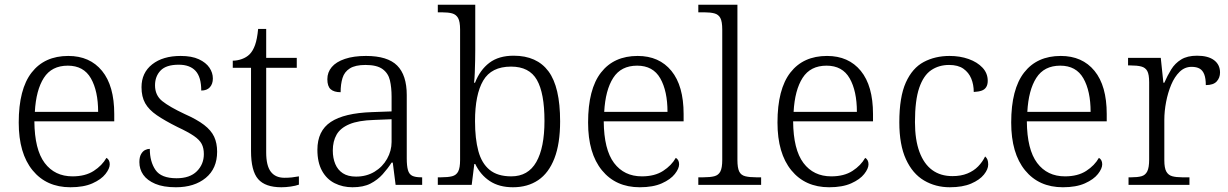

<svg xmlns="http://www.w3.org/2000/svg" viewBox="-20 -780 5182 810"><path d="M277 10Q176 10 117.5 -61.5Q59 -133 59 -263Q59 -404 113.5 -474Q168 -544 268 -544Q359 -544 410.5 -481Q462 -418 462 -299V-268H125Q126 -149 168.5 -92.5Q211 -36 286 -36Q340 -36 375.5 -59Q411 -82 429 -114Q435 -111 439 -104Q443 -97 443 -87Q443 -69 425 -46Q407 -23 370 -6.5Q333 10 277 10ZM394 -308Q394 -396 363.5 -449.5Q333 -503 266 -503Q198 -503 165 -451.5Q132 -400 127 -308Z M722 10Q669 10 635 -4.5Q601 -19 584.5 -42.5Q568 -66 568 -96Q568 -117 575 -129.5Q582 -142 592 -147Q602 -152 612 -152Q612 -98 636 -63Q660 -28 725 -28Q781 -28 810.5 -57.5Q840 -87 840 -130Q840 -155 831 -172.5Q822 -190 798 -206.5Q774 -223 729 -244Q675 -271 641.5 -294Q608 -317 592.5 -344.5Q577 -372 577 -412Q577 -473 622 -508.5Q667 -544 742 -544Q789 -544 819 -530Q849 -516 863.5 -494.5Q878 -473 878 -449Q878 -426 865.5 -412Q853 -398 829 -398Q829 -455 805 -481Q781 -507 734 -507Q681 -507 657.5 -482.5Q634 -458 634 -420Q634 -378 664.5 -353.5Q695 -329 759 -299Q811 -276 841 -253Q871 -230 883.5 -203Q896 -176 896 -140Q896 -69 848 -29.5Q800 10 722 10Z M1167 10Q1099 10 1069 -24.5Q1039 -59 1039 -143V-494H962V-524Q981 -524 1000.5 -531Q1020 -538 1033 -551Q1047 -565 1056 -590Q1065 -615 1069 -658H1103V-536H1232V-494H1103V-137Q1103 -81 1122.5 -55.5Q1142 -30 1180 -30Q1197 -30 1211 -31.5Q1225 -33 1241 -36V-1Q1227 4 1206.5 7Q1186 10 1167 10Z M1467 10Q1426 10 1392 -7Q1358 -24 1338.5 -59.5Q1319 -95 1319 -148Q1319 -228 1375.5 -265.5Q1432 -303 1549 -307L1632 -310V-372Q1632 -411 1625 -441Q1618 -471 1594 -488.5Q1570 -506 1522 -506Q1479 -506 1456 -491.5Q1433 -477 1425 -451Q1417 -425 1417 -391Q1389 -391 1375 -403.5Q1361 -416 1361 -446Q1361 -475 1379.5 -497Q1398 -519 1435 -531.5Q1472 -544 1524 -544Q1615 -544 1655.5 -503.5Q1696 -463 1696 -379V-112Q1696 -80 1701 -62.5Q1706 -45 1719 -38.5Q1732 -32 1757 -32H1761V0H1649L1637 -94H1632Q1616 -69 1594.5 -45Q1573 -21 1543 -5.5Q1513 10 1467 10ZM1482 -35Q1526 -35 1560 -55.5Q1594 -76 1613 -110Q1632 -144 1632 -181V-277L1558 -274Q1492 -272 1454 -256Q1416 -240 1400 -212Q1384 -184 1384 -145Q1384 -113 1394.5 -88Q1405 -63 1426.5 -49Q1448 -35 1482 -35Z M2144 10Q2086 10 2046.5 -16Q2007 -42 1985 -88H1981L1970 0H1827V-32H1841Q1870 -32 1887.5 -36.5Q1905 -41 1913 -56.5Q1921 -72 1921 -105V-655Q1921 -689 1912.5 -704Q1904 -719 1887.5 -723.5Q1871 -728 1845 -728H1827V-760H1985V-569Q1985 -551 1984.5 -525Q1984 -499 1983 -473.5Q1982 -448 1980 -431H1984Q2005 -485 2044.5 -515Q2084 -545 2147 -545Q2245 -545 2294 -479Q2343 -413 2343 -268Q2343 -174 2319 -112Q2295 -50 2250.5 -20Q2206 10 2144 10ZM2137 -36Q2208 -36 2242.5 -96.5Q2277 -157 2277 -270Q2277 -387 2245 -443Q2213 -499 2136 -499Q2053 -499 2018.5 -440Q1984 -381 1984 -269Q1984 -195 1998 -143Q2012 -91 2045.5 -63.5Q2079 -36 2137 -36Z M2679 10Q2578 10 2519.5 -61.5Q2461 -133 2461 -263Q2461 -404 2515.5 -474Q2570 -544 2670 -544Q2761 -544 2812.5 -481Q2864 -418 2864 -299V-268H2527Q2528 -149 2570.5 -92.5Q2613 -36 2688 -36Q2742 -36 2777.5 -59Q2813 -82 2831 -114Q2837 -111 2841 -104Q2845 -97 2845 -87Q2845 -69 2827 -46Q2809 -23 2772 -6.5Q2735 10 2679 10ZM2796 -308Q2796 -396 2765.5 -449.5Q2735 -503 2668 -503Q2600 -503 2567 -451.5Q2534 -400 2529 -308Z M2926 0V-32H2947Q2976 -32 2993.5 -36.5Q3011 -41 3019 -56.5Q3027 -72 3027 -105V-655Q3027 -689 3019 -704Q3011 -719 2994 -723.5Q2977 -728 2952 -728H2926V-760H3091V-105Q3091 -72 3098.5 -56.5Q3106 -41 3124 -36.5Q3142 -32 3170 -32H3191V0Z M3478 10Q3377 10 3318.5 -61.5Q3260 -133 3260 -263Q3260 -404 3314.5 -474Q3369 -544 3469 -544Q3560 -544 3611.5 -481Q3663 -418 3663 -299V-268H3326Q3327 -149 3369.5 -92.5Q3412 -36 3487 -36Q3541 -36 3576.5 -59Q3612 -82 3630 -114Q3636 -111 3640 -104Q3644 -97 3644 -87Q3644 -69 3626 -46Q3608 -23 3571 -6.5Q3534 10 3478 10ZM3595 -308Q3595 -396 3564.5 -449.5Q3534 -503 3467 -503Q3399 -503 3366 -451.5Q3333 -400 3328 -308Z M3987 10Q3927 10 3878.5 -18.5Q3830 -47 3802 -108Q3774 -169 3774 -264Q3774 -371 3801.5 -432Q3829 -493 3877 -518.5Q3925 -544 3986 -544Q4030 -544 4066.5 -531Q4103 -518 4125 -494.5Q4147 -471 4147 -439Q4147 -423 4140.5 -412.5Q4134 -402 4121 -397.5Q4108 -393 4088 -392Q4088 -423 4077.5 -448.5Q4067 -474 4044.5 -490Q4022 -506 3984 -506Q3941 -506 3908.5 -484Q3876 -462 3858 -409.5Q3840 -357 3840 -265Q3840 -190 3859 -139Q3878 -88 3913 -62.5Q3948 -37 3998 -37Q4034 -37 4061 -48Q4088 -59 4106.5 -78Q4125 -97 4136 -120Q4143 -114 4146 -106Q4149 -98 4149 -86Q4149 -66 4131 -43.5Q4113 -21 4077 -5.5Q4041 10 3987 10Z M4464 10Q4363 10 4304.5 -61.5Q4246 -133 4246 -263Q4246 -404 4300.5 -474Q4355 -544 4455 -544Q4546 -544 4597.5 -481Q4649 -418 4649 -299V-268H4312Q4313 -149 4355.5 -92.5Q4398 -36 4473 -36Q4527 -36 4562.5 -59Q4598 -82 4616 -114Q4622 -111 4626 -104Q4630 -97 4630 -87Q4630 -69 4612 -46Q4594 -23 4557 -6.5Q4520 10 4464 10ZM4581 -308Q4581 -396 4550.5 -449.5Q4520 -503 4453 -503Q4385 -503 4352 -451.5Q4319 -400 4314 -308Z M4741 0V-32H4753Q4779 -32 4795.5 -36.5Q4812 -41 4820 -57Q4828 -73 4828 -107V-433Q4828 -466 4820 -480.5Q4812 -495 4794.5 -499.5Q4777 -504 4748 -504H4739V-536H4877L4888 -431H4892Q4905 -461 4921 -487Q4937 -513 4963 -529Q4989 -545 5030 -545Q5077 -545 5102 -526Q5127 -507 5127 -474Q5127 -452 5113 -436.5Q5099 -421 5067 -421Q5067 -449 5060.5 -466Q5054 -483 5041 -490.5Q5028 -498 5007 -498Q4978 -498 4956.5 -477Q4935 -456 4921 -422.5Q4907 -389 4899.5 -350Q4892 -311 4892 -274V-104Q4892 -71 4900.5 -56Q4909 -41 4925.5 -36.5Q4942 -32 4967 -32H4998V0Z"/></svg>

Font: Noto Serif Hebrew Light
Style: Regular
Weight: 300
Version: Version 2.003